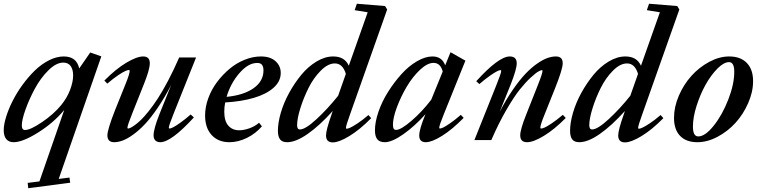

<svg xmlns="http://www.w3.org/2000/svg" viewBox="-32 -745 4035 1021"><path d="M40.5 11.2Q15.1 11.2 1.5 -5.1Q-12.2 -21.5 -12.2 -52.7Q-12.2 -82.5 0.5 -123.5Q13.2 -164.6 34.9 -207.8Q56.6 -251 87.6 -293.7Q118.7 -336.4 153.1 -369.9Q187.5 -403.3 228 -424.1Q268.6 -444.8 307.1 -444.8Q375.5 -444.8 389.2 -380.9L447.8 -465.8L506.8 -445.3L280.3 206.5L337.4 199.2L341.3 226.6L118.2 255.9L115.2 227.5L177.7 219.7L309.6 -160.2Q252.9 -91.8 170.7 -40.3Q88.4 11.2 40.5 11.2ZM101.1 -53.7Q129.9 -53.7 191.4 -95.5Q252.9 -137.2 292.5 -185.1Q324.2 -223.6 340.6 -266.8Q356.9 -310.1 356.9 -343.3Q356.9 -375.5 343.8 -393.8Q330.6 -412.1 304.7 -412.1Q266.6 -412.1 225.1 -370.8Q183.6 -329.6 153.6 -273.9Q123.5 -218.3 103.8 -163.1Q84 -107.9 84 -78.1Q84 -53.7 101.1 -53.7Z M575.2 11.2Q539.1 11.2 539.1 -25.4Q539.1 -55.7 579.6 -158.7L634.8 -295.9Q657.7 -352.5 657.7 -368.7Q657.7 -373 653.8 -373Q647.5 -373 634.5 -367.4Q621.6 -361.8 595.7 -344.5Q569.8 -327.1 538.6 -300.3L522.9 -316.4Q583.5 -377.9 639.6 -411.4Q695.8 -444.8 729.5 -444.8Q764.6 -444.8 764.6 -408.7Q764.6 -375.5 732.4 -295.4L672.9 -146Q645.5 -78.1 645.5 -65.4Q645.5 -61.5 649.4 -61.5Q652.8 -61.5 660.9 -64.9Q668.9 -68.4 684.1 -79.1Q699.2 -89.8 716.8 -106.7Q734.4 -123.5 758.3 -153.3Q782.2 -183.1 806.9 -220.9Q831.5 -258.8 861.6 -315.4Q891.6 -372.1 920.9 -439.5H1010.7L891.6 -141.6Q865.7 -77.1 865.7 -65.9Q865.7 -61.5 869.6 -61.5Q875.5 -61.5 888.4 -67.9Q901.4 -74.2 926.5 -92Q951.7 -109.9 981.9 -136.2L999 -120.6Q878.4 11.2 820.3 11.2Q803.2 11.2 793.9 1.7Q784.7 -7.8 784.7 -25.4Q784.7 -59.1 815.4 -136.7L878.4 -293.5Q843.8 -226.6 807.4 -172.9Q771 -119.1 739.3 -85.4Q707.5 -51.8 676.3 -29.3Q645 -6.8 620.6 2.2Q596.2 11.2 575.2 11.2Z M1188 11.2Q1128.9 11.2 1093.8 -26.6Q1058.6 -64.5 1058.6 -130.9Q1058.6 -175.8 1075.4 -222.2Q1092.3 -268.6 1121.6 -307.9Q1150.9 -347.2 1188 -378.4Q1225.1 -409.7 1269 -427.2Q1313 -444.8 1355.5 -444.8Q1405.3 -444.8 1433.1 -419.7Q1460.9 -394.5 1460.9 -356.9Q1460.9 -312 1422.1 -277.8Q1383.3 -243.7 1317.1 -224.4Q1251 -205.1 1165.5 -200.2Q1160.6 -176.3 1160.6 -150.9Q1160.6 -101.6 1182.1 -76.9Q1203.6 -52.2 1240.2 -52.2Q1264.2 -52.2 1293.7 -62.5Q1323.2 -72.8 1345.7 -92.3L1360.8 -73.2Q1327.6 -34.7 1281 -11.7Q1234.4 11.2 1188 11.2ZM1335 -410.2Q1288.1 -410.2 1241.2 -356.2Q1194.3 -302.2 1172.9 -230Q1264.2 -238.8 1316.7 -276.1Q1369.1 -313.5 1369.1 -370.6Q1369.1 -389.6 1361.3 -400.1Q1353.5 -410.6 1335 -410.2Z M1495.1 11.2Q1468.3 11.2 1457 -4.2Q1445.8 -19.5 1445.8 -49.3Q1445.8 -92.3 1461.4 -145.8Q1477.1 -199.2 1505.6 -251.2Q1534.2 -303.2 1570.1 -346.9Q1606 -390.6 1650.9 -417.7Q1695.8 -444.8 1739.7 -444.8Q1800.8 -444.8 1822.8 -395.5L1923.3 -679.7L1854 -690.9L1865.7 -725.1L2015.6 -712.9L2026.9 -694.8L1829.6 -137.2Q1807.6 -77.1 1807.6 -64.5Q1807.6 -60.5 1812 -60.5Q1817.9 -60.5 1830.6 -66.2Q1843.3 -71.8 1869.6 -89.1Q1896 -106.4 1927.2 -133.3L1941.9 -116.7Q1881.3 -55.2 1825.9 -21.5Q1770.5 12.2 1737.8 12.2Q1701.7 12.2 1701.7 -24.9Q1701.7 -53.2 1731.4 -137.2L1737.3 -154.8Q1668 -77.6 1604.7 -33.2Q1541.5 11.2 1495.1 11.2ZM1547.9 -79.1Q1547.9 -56.6 1563 -56.6Q1591.8 -56.6 1651.1 -111.3Q1710.4 -166 1766.1 -235.8L1807.1 -352.1Q1790.5 -407.7 1748.5 -407.7Q1711.9 -407.7 1673.6 -369.1Q1635.3 -330.6 1608.6 -277.1Q1582 -223.6 1564.9 -168.7Q1547.9 -113.8 1547.9 -79.1Z M2014.2 11.2Q1987.3 11.2 1974.6 -3.9Q1961.9 -19 1961.9 -52.2Q1961.9 -96.7 1980.7 -151.1Q1999.5 -205.6 2031.5 -256.3Q2063.5 -307.1 2102.1 -350.1Q2140.6 -393.1 2184.8 -418.9Q2229 -444.8 2267.6 -444.8Q2318.4 -444.8 2335.4 -397.5L2363.8 -467.3L2442.9 -422.4L2328.1 -137.7Q2303.7 -78.1 2303.7 -65.9Q2303.7 -61.5 2307.1 -61.5Q2313 -61.5 2325.2 -67.1Q2337.4 -72.8 2362.5 -90.1Q2387.7 -107.4 2418.5 -134.3L2433.6 -118.2Q2372.6 -56.2 2318.6 -22.5Q2264.6 11.2 2232.4 11.2Q2197.3 11.2 2197.3 -24.4Q2197.3 -57.6 2230.5 -137.7Q2174.3 -74.7 2113.5 -31.7Q2052.7 11.2 2014.2 11.2ZM2057.6 -82.5Q2057.6 -67.4 2061.5 -60.8Q2065.4 -54.2 2074.7 -54.2Q2099.6 -54.2 2156 -102.5Q2212.4 -150.9 2261.2 -214.8L2322.3 -364.7Q2310.1 -410.6 2273.4 -410.6Q2240.2 -410.6 2200.7 -373Q2161.1 -335.4 2130.4 -283.2Q2099.6 -231 2078.6 -174.8Q2057.6 -118.7 2057.6 -82.5Z M2490.7 0 2607.4 -292Q2633.3 -356.4 2633.3 -367.7Q2633.3 -372.1 2628.9 -372.1Q2623.5 -372.1 2610.6 -365.7Q2597.7 -359.4 2572.3 -341.6Q2546.9 -323.7 2517.1 -297.9L2500.5 -313Q2620.1 -444.8 2678.7 -444.8Q2715.8 -444.8 2715.8 -408.7Q2715.8 -377 2684.1 -296.9L2625 -149.9Q2659.2 -215.8 2695.3 -268.1Q2731.4 -320.3 2762.5 -352.8Q2793.5 -385.3 2824 -406.5Q2854.5 -427.7 2878.7 -436.3Q2902.8 -444.8 2923.8 -444.8Q2960.4 -444.8 2960.4 -408.7Q2960.4 -377.4 2919.4 -274.9L2864.7 -138.2Q2841.3 -81.1 2841.3 -65.9Q2841.3 -61.5 2845.7 -61.5Q2852.1 -61.5 2864.5 -66.9Q2877 -72.3 2903.1 -89.8Q2929.2 -107.4 2960.9 -134.3L2976.6 -117.7Q2915 -55.7 2859.6 -22.2Q2804.2 11.2 2770.5 11.2Q2734.4 11.2 2734.4 -25.4Q2734.4 -56.6 2767.1 -138.2L2826.2 -287.6Q2853 -354.5 2853 -368.2Q2853 -372.1 2849.1 -372.1Q2844.2 -372.1 2830.8 -364.7Q2817.4 -357.4 2790.3 -332.5Q2763.2 -307.6 2732.7 -269.8Q2702.1 -231.9 2660.9 -160.9Q2619.6 -89.8 2580.6 0Z M3048.8 11.2Q3022 11.2 3010.7 -4.2Q2999.5 -19.5 2999.5 -49.3Q2999.5 -92.3 3015.1 -145.8Q3030.8 -199.2 3059.3 -251.2Q3087.9 -303.2 3123.8 -346.9Q3159.7 -390.6 3204.6 -417.7Q3249.5 -444.8 3293.5 -444.8Q3354.5 -444.8 3376.5 -395.5L3477.1 -679.7L3407.7 -690.9L3419.4 -725.1L3569.3 -712.9L3580.6 -694.8L3383.3 -137.2Q3361.3 -77.1 3361.3 -64.5Q3361.3 -60.5 3365.7 -60.5Q3371.6 -60.5 3384.3 -66.2Q3397 -71.8 3423.3 -89.1Q3449.7 -106.4 3481 -133.3L3495.6 -116.7Q3435.1 -55.2 3379.6 -21.5Q3324.2 12.2 3291.5 12.2Q3255.4 12.2 3255.4 -24.9Q3255.4 -53.2 3285.2 -137.2L3291 -154.8Q3221.7 -77.6 3158.4 -33.2Q3095.2 11.2 3048.8 11.2ZM3101.6 -79.1Q3101.6 -56.6 3116.7 -56.6Q3145.5 -56.6 3204.8 -111.3Q3264.2 -166 3319.8 -235.8L3360.8 -352.1Q3344.2 -407.7 3302.2 -407.7Q3265.6 -407.7 3227.3 -369.1Q3189 -330.6 3162.4 -277.1Q3135.7 -223.6 3118.7 -168.7Q3101.6 -113.8 3101.6 -79.1Z M3676.3 11.2Q3617.2 11.2 3584.7 -22.2Q3552.2 -55.7 3552.2 -118.2Q3552.2 -176.8 3578.1 -236.6Q3604 -296.4 3645 -341.8Q3686 -387.2 3739.5 -416Q3793 -444.8 3845.7 -444.8Q3905.8 -444.8 3939.2 -410.4Q3972.7 -376 3972.7 -313.5Q3972.7 -255.9 3946.5 -196.5Q3920.4 -137.2 3879.2 -91.8Q3837.9 -46.4 3783.7 -17.6Q3729.5 11.2 3676.3 11.2ZM3681.2 -19.5Q3717.8 -19.5 3763.2 -76.4Q3808.6 -133.3 3840.6 -215.1Q3872.6 -296.9 3872.6 -363.3Q3872.6 -414.6 3844.7 -414.6Q3816.9 -414.6 3782.7 -379.9Q3748.5 -345.2 3720.2 -294.7Q3691.9 -244.1 3672.4 -182.9Q3652.8 -121.6 3652.8 -71.8Q3652.8 -19.5 3681.2 -19.5Z"/></svg>

Font: Elstob SemiBold
Style: Italic
Weight: 600
Italic angle: -20°
Designer: Peter S. Baker
Version: Version 1.015